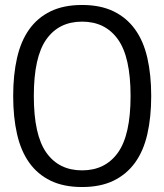

<svg xmlns="http://www.w3.org/2000/svg" viewBox="-20 -742 661 772"><path d="M310 10Q236 10 183.5 -15.5Q131 -41 97.5 -88Q64 -135 48.5 -203Q33 -271 33 -356Q33 -441 48.5 -509Q64 -577 97.5 -624Q131 -671 183.5 -696.5Q236 -722 310 -722Q384 -722 436.5 -696.5Q489 -671 523 -624Q557 -577 572.5 -509Q588 -441 588 -356Q588 -271 572.5 -203Q557 -135 523 -88Q489 -41 436.5 -15.5Q384 10 310 10ZM310 -57Q403 -57 454 -128Q505 -199 505 -356Q505 -513 454 -584Q403 -655 310 -655Q217 -655 166.5 -584Q116 -513 116 -356Q116 -199 166.5 -128Q217 -57 310 -57Z"/></svg>

Font: Firefly Display
Style: Regular
Weight: 400
Designer: Colophon Foundry, Jonny Pinhorn
Foundry: Colophon Foundry
Version: Version 1.200; ttfautohint (v1.8.3)